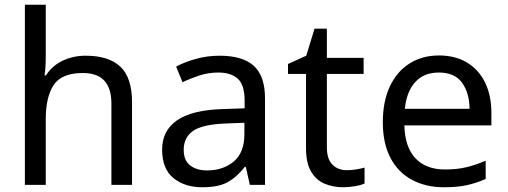

<svg xmlns="http://www.w3.org/2000/svg" viewBox="-20 -780 2144 810"><path d="M173 -537Q173 -497 168 -462H174Q200 -503 244.5 -524Q289 -545 341 -545Q439 -545 488 -498.5Q537 -452 537 -349V0H450V-343Q450 -472 330 -472Q240 -472 206.5 -421.5Q173 -371 173 -277V0H85V-760H173Z M906 -545Q1004 -545 1051 -502Q1098 -459 1098 -365V0H1034L1017 -76H1013Q978 -32 939.5 -11Q901 10 833 10Q760 10 712 -28.5Q664 -67 664 -149Q664 -229 727 -272.5Q790 -316 921 -320L1012 -323V-355Q1012 -422 983 -448Q954 -474 901 -474Q859 -474 821 -461.5Q783 -449 750 -433L723 -499Q758 -518 806 -531.5Q854 -545 906 -545ZM932 -259Q832 -255 793.5 -227Q755 -199 755 -148Q755 -103 782.5 -82Q810 -61 853 -61Q921 -61 966 -98.5Q1011 -136 1011 -214V-262Z M1443 -62Q1463 -62 1484 -65.5Q1505 -69 1518 -73V-6Q1504 1 1478 5.5Q1452 10 1428 10Q1386 10 1350.5 -4.5Q1315 -19 1293 -55Q1271 -91 1271 -156V-468H1195V-510L1272 -545L1307 -659H1359V-536H1514V-468H1359V-158Q1359 -109 1382.5 -85.5Q1406 -62 1443 -62Z M1832 -546Q1901 -546 1950.5 -516Q2000 -486 2026.5 -431.5Q2053 -377 2053 -304V-251H1686Q1688 -160 1732.5 -112.5Q1777 -65 1857 -65Q1908 -65 1947.5 -74.5Q1987 -84 2029 -102V-25Q1988 -7 1948 1.5Q1908 10 1853 10Q1777 10 1718.5 -21Q1660 -52 1627.5 -113.5Q1595 -175 1595 -264Q1595 -352 1624.5 -415Q1654 -478 1707.5 -512Q1761 -546 1832 -546ZM1831 -474Q1768 -474 1731.5 -433.5Q1695 -393 1688 -321H1961Q1960 -389 1929 -431.5Q1898 -474 1831 -474Z"/></svg>

Font: Noto Sans Tagalog
Style: Regular
Weight: 400
Designer: Monotype Design Team
Foundry: Monotype Imaging Inc.
Version: Version 2.001; ttfautohint (v1.8.4.7-5d5b)